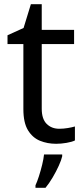

<svg xmlns="http://www.w3.org/2000/svg" viewBox="-20 -679 401 920"><path d="M264 -62Q284 -62 305 -65.5Q326 -69 339 -73V-6Q325 1 299 5.5Q273 10 249 10Q207 10 171.5 -4.5Q136 -19 114 -55Q92 -91 92 -156V-468H16V-510L93 -545L128 -659H180V-536H335V-468H180V-158Q180 -109 203.5 -85.5Q227 -62 264 -62ZM278 70Q274 88 261.5 115.5Q249 143 232.5 171Q216 199 198 221H150V209Q158 192 166.5 165.5Q175 139 182 110.5Q189 82 191 61H278Z"/></svg>

Font: Noto Sans Sharada
Style: Regular
Weight: 400
Designer: Monotype Design Team
Foundry: Monotype Imaging Inc.
Version: Version 2.006; ttfautohint (v1.8.4.7-5d5b)